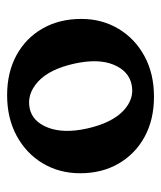

<svg xmlns="http://www.w3.org/2000/svg" viewBox="25 -775 463 553"><g transform="rotate(90 256.5 -498.5)"><path d="M258.5 -710.5Q324.5 -710.5 374 -683.5Q423.5 -656.5 451.2 -608.5Q479 -560.5 479 -498Q479 -438 450.5 -390.2Q422 -342.5 371.2 -315Q320.5 -287.5 254 -287.5Q188.5 -287.5 139 -314.5Q89.5 -341.5 62 -389.8Q34.5 -438 34.5 -501.5Q34.5 -560.5 62.8 -608Q91 -655.5 141.5 -683Q192 -710.5 258.5 -710.5ZM292 -352.5Q330.5 -360.5 347.8 -405.8Q365 -451 350 -518.5Q334 -589 299.2 -622Q264.5 -655 223.5 -646Q184.5 -638 166.2 -593.8Q148 -549.5 163.5 -480Q179.5 -409 215.2 -376.5Q251 -344 292 -352.5Z"/></g></svg>

Font: Fraunces 72pt SuperSoft SemiBold
Style: Regular
Weight: 600
Version: Version 1.000;[b76b70a41]